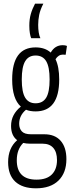

<svg xmlns="http://www.w3.org/2000/svg" viewBox="-20 -801 387 1041"><path d="M173 -197Q143 -197 121 -206Q84 -175 84 -130Q84 -104 98.5 -88.5Q113 -73 148 -73H220Q278 -73 309 -37.5Q340 -2 340 62Q340 136 297 178Q254 220 175 220Q102 220 63 184Q24 148 24 78Q24 2 73 -41Q40 -66 40 -118Q40 -150 53.5 -176Q67 -202 93 -223Q46 -265 46 -370Q46 -544 173 -544Q224 -544 255 -516Q278 -556 320 -556Q334 -556 343 -552L336 -504Q331 -505 321 -505Q297 -505 281 -480Q301 -439 301 -370Q301 -197 173 -197ZM173 -241Q212 -241 230.5 -271.5Q249 -302 249 -370Q249 -438 230.5 -469Q212 -500 173 -500Q135 -500 116.5 -469Q98 -438 98 -370Q98 -302 116.5 -271.5Q135 -241 173 -241ZM71 68Q71 173 178 173Q233 173 261 145Q289 117 289 67Q289 24 269 1Q249 -22 211 -22H143Q123 -22 106 -26Q71 9 71 68ZM199 -594H149Q145 -603 142 -620.5Q139 -638 139 -662Q139 -697 147 -725Q155 -753 170 -781H215Q198 -748 192.5 -720.5Q187 -693 187 -666Q187 -644 190 -625Q193 -606 199 -594Z"/></svg>

Font: Georama Condensed Light
Style: Regular
Weight: 300
Width: 3
Designer: Jean-Baptiste Levee
Foundry: Production Type
Version: Version 1.000